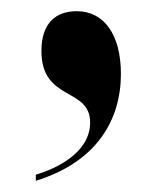

<svg xmlns="http://www.w3.org/2000/svg" viewBox="-20 -167 300 343"><path d="M44 145V156C154 122 196 46 196 -35C196 -105 166 -147 117 -147C80 -147 54 -126 54 -76C54 15 141 -12 141 52C141 105 82 134 44 145Z"/></svg>

Font: Noto Serif Display ExtraCondensed ExtraBold
Style: Regular
Weight: 800
Width: 2
Designer: Monotype Design Team
Foundry: Monotype Imaging Inc.
Version: Version 2.009